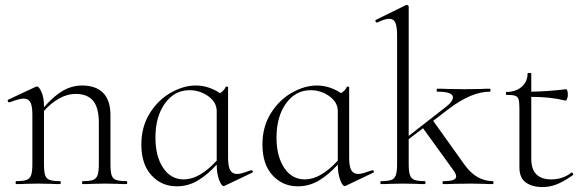

<svg xmlns="http://www.w3.org/2000/svg" viewBox="-20 -745 2365 777"><path d="M492 0Q469 0 456 -1L404 -2L351 -1Q338 0 315 0Q312 0 312 -6Q312 -12 315 -12Q344 -12 357 -17Q370 -22 375 -36.5Q380 -51 380 -81V-248Q380 -309 357 -337Q334 -365 285 -365Q253 -365 219.5 -346.5Q186 -328 158 -296V-81Q158 -51 162.5 -36.5Q167 -22 180.5 -17Q194 -12 223 -12Q226 -12 226 -6Q226 0 223 0Q200 0 187 -1L135 -2L82 -1Q69 0 46 0Q43 0 43 -6Q43 -12 46 -12Q75 -12 88 -17Q101 -22 106 -36.5Q111 -51 111 -81V-281Q111 -316 103 -331Q95 -346 75 -346Q59 -346 19 -331H17Q13 -331 11.5 -335.5Q10 -340 14 -342L125 -394Q127 -395 130 -395Q138 -395 148 -372.5Q158 -350 158 -315V-311Q198 -357 235 -378Q272 -399 312 -399Q368 -399 397.5 -369Q427 -339 427 -278V-81Q427 -51 431.5 -36.5Q436 -22 449.5 -17Q463 -12 492 -12Q495 -12 495 -6Q495 0 492 0Z M998 -56Q1002 -56 1003 -51.5Q1004 -47 1000 -46L889 7L885 8Q876 8 866.5 -17.5Q857 -43 857 -79Q821 -39 781.5 -15Q742 9 695 9Q634 9 593 -35.5Q552 -80 552 -160Q552 -232 586 -286.5Q620 -341 671.5 -370Q723 -399 772 -399Q799 -399 824.5 -390.5Q850 -382 870 -368Q886 -377 894 -394Q895 -395 899 -394.5Q903 -394 903 -392V-106Q903 -72 911.5 -56.5Q920 -41 940 -41Q950 -41 964.5 -45.5Q979 -50 996 -56ZM857 -95V-295Q857 -331 823 -355.5Q789 -380 747 -380Q686 -380 647.5 -326.5Q609 -273 609 -188Q609 -113 640 -66Q671 -19 724 -19Q787 -19 857 -95Z M1488 -56Q1492 -56 1493 -51.5Q1494 -47 1490 -46L1379 7L1375 8Q1366 8 1356.5 -17.5Q1347 -43 1347 -79Q1311 -39 1271.5 -15Q1232 9 1185 9Q1124 9 1083 -35.5Q1042 -80 1042 -160Q1042 -232 1076 -286.5Q1110 -341 1161.5 -370Q1213 -399 1262 -399Q1289 -399 1314.5 -390.5Q1340 -382 1360 -368Q1376 -377 1384 -394Q1385 -395 1389 -394.5Q1393 -394 1393 -392V-106Q1393 -72 1401.5 -56.5Q1410 -41 1430 -41Q1440 -41 1454.5 -45.5Q1469 -50 1486 -56ZM1347 -95V-295Q1347 -331 1313 -355.5Q1279 -380 1237 -380Q1176 -380 1137.5 -326.5Q1099 -273 1099 -188Q1099 -113 1130 -66Q1161 -19 1214 -19Q1277 -19 1347 -95Z M1975 0Q1952 0 1938 -1L1886 -2L1816 -1Q1800 0 1773 0Q1771 0 1771 -6Q1771 -12 1773 -12Q1801 -12 1813.5 -16.5Q1826 -21 1826 -31Q1826 -40 1817 -53L1692 -226L1634 -182V-81Q1634 -51 1639 -36.5Q1644 -22 1657.5 -17Q1671 -12 1700 -12Q1702 -12 1702 -6Q1702 0 1700 0Q1677 0 1663 -1L1611 -2L1558 -1Q1545 0 1522 0Q1519 0 1519 -6Q1519 -12 1522 -12Q1551 -12 1564 -17Q1577 -22 1582 -36.5Q1587 -51 1587 -81V-600Q1587 -637 1580 -653Q1573 -669 1555 -669Q1538 -669 1507 -654H1505Q1501 -654 1499.5 -659Q1498 -664 1502 -665L1622 -724L1627 -725Q1629 -725 1631.5 -723Q1634 -721 1634 -718V-195L1779 -308Q1813 -333 1813 -351Q1813 -374 1750 -374Q1747 -374 1747 -380Q1747 -386 1750 -386Q1777 -386 1791 -385L1862 -384L1928 -385Q1940 -386 1963 -386Q1965 -386 1965 -380Q1965 -374 1963 -374Q1888 -374 1797 -305L1733 -256L1858 -81Q1906 -12 1975 -12Q1977 -12 1977 -6Q1977 0 1975 0Z M2294 -47Q2297 -47 2299 -42.5Q2301 -38 2298 -36Q2261 -10 2233 1Q2205 12 2175 12Q2134 12 2108 -6.5Q2082 -25 2082 -68V-306Q2082 -333 2078.5 -343.5Q2075 -354 2065 -357.5Q2055 -361 2030 -361Q2027 -361 2027 -367Q2027 -373 2030 -373Q2068 -373 2091.5 -394Q2115 -415 2115 -447Q2115 -450 2123 -450Q2130 -450 2130 -447V-374Q2198 -375 2271 -384Q2274 -384 2276 -377.5Q2278 -371 2278 -361Q2278 -353 2275 -345Q2272 -337 2268 -338Q2208 -353 2130 -353V-102Q2130 -19 2211 -19Q2257 -19 2292 -46Z"/></svg>

Font: Cormorant Infant Light
Style: Regular
Weight: 300
Designer: Christian Thalmann (Catharsis Fonts)
Version: Version 3.000